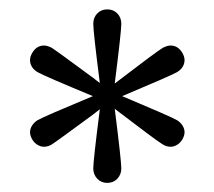

<svg xmlns="http://www.w3.org/2000/svg" viewBox="-20 -825 462 415"><path d="M228 -589.8Q242.2 -477.5 242.2 -460.9Q242.2 -447.8 233.6 -438.7Q225.1 -429.7 211.9 -429.7Q198.7 -429.7 190.2 -438.7Q181.6 -447.8 181.6 -460.9Q181.6 -478 195.8 -588.9L180.7 -577.1Q100.6 -518.1 91.8 -512.7Q83.5 -507.8 75.2 -507.8Q67.9 -507.8 61 -512Q54.2 -516.1 49.8 -523.4Q44.9 -531.7 44.9 -539.1Q44.9 -546.9 49.6 -554Q54.2 -561 61.5 -565.4Q76.2 -573.7 180.7 -617.2Q76.2 -660.6 61.5 -668.9Q53.7 -673.3 49.3 -680.2Q44.9 -687 44.9 -695.3Q44.9 -702.6 49.8 -710.9Q59.1 -726.6 75.2 -726.6Q82 -726.6 91.8 -721.7Q100.6 -716.3 180.7 -657.2L195.8 -645.5Q181.6 -756.3 181.6 -773.4Q181.6 -787.1 190.2 -795.9Q198.7 -804.7 211.9 -804.7Q225.1 -804.7 233.6 -795.9Q242.2 -787.1 242.2 -773.4Q242.2 -756.8 228 -644.5Q319.3 -714.4 332 -721.7Q341.8 -726.6 348.6 -726.6Q364.7 -726.6 374 -710.9Q378.9 -702.6 378.9 -695.3Q378.9 -687 374.5 -680.2Q370.1 -673.3 362.3 -668.9Q349.6 -661.6 244.1 -617.2Q349.6 -572.8 362.3 -565.4Q369.6 -561 374.3 -554Q378.9 -546.9 378.9 -539.1Q378.9 -531.7 374 -523.4Q369.6 -516.1 362.8 -512Q356 -507.8 348.6 -507.8Q340.3 -507.8 332 -512.7Q319.3 -520 228 -589.8Z"/></svg>

Font: Reddit Sans Strawberry
Style: Regular
Weight: 400
Designer: Stephen Hutchings
Foundry: Reddit
Version: Version 1.013